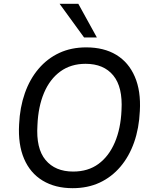

<svg xmlns="http://www.w3.org/2000/svg" viewBox="-20 -976 798 1005"><path d="M360 9Q269 9 203.5 -30.5Q138 -70 106 -145Q74 -220 80 -325Q84 -414 110 -488Q136 -562 182 -616Q228 -670 290.5 -699Q353 -728 431 -728Q524 -728 588.5 -689Q653 -650 685.5 -575Q718 -500 712 -395Q708 -305 682 -231Q656 -157 610 -103Q564 -49 501.5 -20Q439 9 360 9ZM363 -78Q441 -78 495.5 -118Q550 -158 581 -230.5Q612 -303 616 -399Q623 -520 573 -581Q523 -642 428 -642Q351 -642 296 -602Q241 -562 210.5 -490Q180 -418 176 -321Q168 -199 218.5 -138.5Q269 -78 363 -78ZM420 -780 292 -956H390L487 -780Z"/></svg>

Font: Nunitoga
Style: Medium Italic
Weight: 500
Italic angle: -9°
Designer: Vernon Adams
Foundry: Vernon Adams
Version: Version 1.0